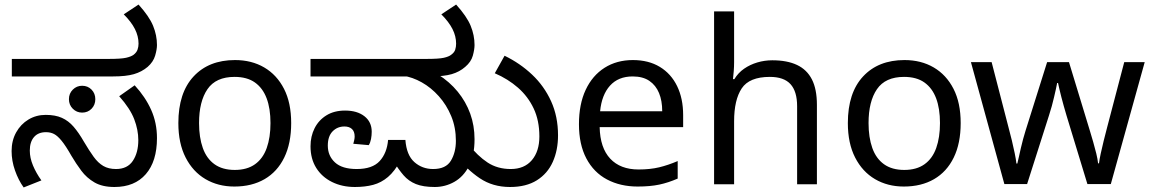

<svg xmlns="http://www.w3.org/2000/svg" viewBox="-20 -810 5063 844"><path d="M483 12Q430 12 395.5 -8Q361 -28 337.5 -59.5Q314 -91 294 -125Q269 -169 251 -191Q233 -213 217.5 -221Q202 -229 182 -229Q148 -229 129.5 -207.5Q111 -186 111 -148Q111 -116 125 -82.5Q139 -49 162 -17L84 14Q61 -18 46 -60.5Q31 -103 31 -146Q31 -192 51 -228Q71 -264 105 -284.5Q139 -305 181 -305Q223 -305 252 -292Q281 -279 303.5 -253Q326 -227 349 -187Q372 -148 391.5 -121Q411 -94 434 -80.5Q457 -67 490 -67Q540 -67 564 -103Q588 -139 588 -194Q588 -239 570 -286Q552 -333 504 -387L572 -435Q619 -384 644.5 -327Q670 -270 670 -203Q670 -101 621 -44.5Q572 12 483 12ZM341 -315Q317 -315 300 -332Q283 -349 283 -374Q283 -399 300 -416Q317 -433 341 -433Q366 -433 382.5 -416Q399 -399 399 -374Q399 -349 382.5 -332Q366 -315 341 -315ZM32 -474V-551H458Q512 -551 534 -556Q556 -561 567 -569Q580 -579 584.5 -591.5Q589 -604 589 -618Q589 -651 573 -682.5Q557 -714 524 -747L589 -790Q636 -738 653 -696.5Q670 -655 670 -612Q670 -593 662 -565.5Q654 -538 629 -516Q603 -494 568.5 -484Q534 -474 477 -474Z M1260 -269Q1260 -180 1229.5 -117.5Q1199 -55 1143 -22.5Q1087 10 1010 10Q939 10 883.5 -22.5Q828 -55 796 -117.5Q764 -180 764 -269Q764 -402 831 -474Q898 -546 1013 -546Q1086 -546 1141.5 -513.5Q1197 -481 1228.5 -419.5Q1260 -358 1260 -269ZM855 -269Q855 -206 871.5 -159.5Q888 -113 923 -88Q958 -63 1012 -63Q1066 -63 1101 -88Q1136 -113 1152.5 -159.5Q1169 -206 1169 -269Q1169 -333 1152 -378Q1135 -423 1100.5 -447.5Q1066 -472 1011 -472Q929 -472 892 -418Q855 -364 855 -269Z M1540 12Q1484 12 1439.5 -10Q1395 -32 1370 -72Q1345 -112 1345 -167Q1345 -211 1363 -246.5Q1381 -282 1415 -303Q1449 -324 1497 -324Q1550 -324 1582 -299Q1614 -274 1614 -231Q1614 -215 1611 -199Q1608 -183 1601 -172L1533 -178Q1535 -184 1537 -193.5Q1539 -203 1539 -210Q1539 -232 1527 -243Q1515 -254 1494 -254Q1463 -254 1442 -232.5Q1421 -211 1421 -170Q1421 -125 1452.5 -96Q1484 -67 1548 -67Q1617 -67 1649 -102Q1681 -137 1686 -195H1762Q1767 -128 1801.5 -97.5Q1836 -67 1884 -67Q1940 -67 1962 -103.5Q1984 -140 1984 -191Q1984 -250 1963.5 -299.5Q1943 -349 1909 -387Q1875 -425 1834 -448Q1793 -471 1752 -477L1905 -483Q1956 -451 1992 -407Q2028 -363 2047 -310.5Q2066 -258 2066 -198Q2066 -126 2041.5 -79.5Q2017 -33 1977 -10.5Q1937 12 1891 12Q1840 12 1808 -1Q1776 -14 1754 -39.5Q1732 -65 1710 -101L1741 -105Q1715 -57 1685.5 -32Q1656 -7 1620.5 2.5Q1585 12 1540 12ZM1345 -474V-551H1855Q1909 -551 1931 -556Q1953 -561 1963 -569Q1977 -579 1981 -591.5Q1985 -604 1985 -618Q1985 -651 1969 -682.5Q1953 -714 1920 -747L1985 -790Q2032 -738 2049 -696.5Q2066 -655 2066 -612Q2066 -593 2058.5 -565.5Q2051 -538 2025 -516Q2000 -494 1965.5 -484Q1931 -474 1873 -474ZM2222 12Q2146 12 2089 -26.5Q2032 -65 1987 -123L2038 -177Q2080 -124 2123.5 -95.5Q2167 -67 2225 -67Q2285 -67 2318 -106Q2351 -145 2351 -210Q2351 -280 2326 -333Q2301 -386 2257 -424.5Q2213 -463 2155 -488L2198 -565Q2266 -532 2319 -482Q2372 -432 2402.5 -365Q2433 -298 2433 -215Q2433 -150 2410 -98.5Q2387 -47 2340 -17.5Q2293 12 2222 12Z M2762 -546Q2831 -546 2880.5 -516Q2930 -486 2956.5 -431.5Q2983 -377 2983 -304V-251H2616Q2618 -160 2662.5 -112.5Q2707 -65 2787 -65Q2838 -65 2877.5 -74.5Q2917 -84 2959 -102V-25Q2918 -7 2878 1.5Q2838 10 2783 10Q2707 10 2648.5 -21Q2590 -52 2557.5 -113.5Q2525 -175 2525 -264Q2525 -352 2554.5 -415Q2584 -478 2637.5 -512Q2691 -546 2762 -546ZM2761 -474Q2698 -474 2661.5 -433.5Q2625 -393 2618 -321H2891Q2891 -367 2877 -401Q2863 -435 2834.5 -454.5Q2806 -474 2761 -474Z M3207 -537Q3207 -518 3205.5 -498Q3204 -478 3202 -462H3208Q3225 -490 3251 -508Q3277 -526 3309 -535.5Q3341 -545 3375 -545Q3440 -545 3483.5 -524.5Q3527 -504 3549 -461Q3571 -418 3571 -349V0H3484V-343Q3484 -408 3455 -440Q3426 -472 3364 -472Q3274 -472 3240.5 -421.5Q3207 -371 3207 -277V0H3119V-760H3207Z M4203 -269Q4203 -180 4172.5 -117.5Q4142 -55 4086 -22.5Q4030 10 3953 10Q3882 10 3826.5 -22.5Q3771 -55 3739 -117.5Q3707 -180 3707 -269Q3707 -402 3774 -474Q3841 -546 3956 -546Q4029 -546 4084.5 -513.5Q4140 -481 4171.5 -419.5Q4203 -358 4203 -269ZM3798 -269Q3798 -206 3814.5 -159.5Q3831 -113 3866 -88Q3901 -63 3955 -63Q4009 -63 4044 -88Q4079 -113 4095.5 -159.5Q4112 -206 4112 -269Q4112 -333 4095 -378Q4078 -423 4043.5 -447.5Q4009 -472 3954 -472Q3872 -472 3835 -418Q3798 -364 3798 -269Z M4668 -303Q4662 -324 4656 -344.5Q4650 -365 4645.5 -383.5Q4641 -402 4637 -418Q4633 -434 4631 -445H4627Q4625 -434 4621.5 -418Q4618 -402 4613.5 -383Q4609 -364 4603.5 -343.5Q4598 -323 4591 -302L4495 -1H4395L4248 -537H4339L4413 -251Q4421 -222 4428 -192.5Q4435 -163 4440.5 -136.5Q4446 -110 4448 -91H4452Q4455 -103 4459 -121Q4463 -139 4467.5 -159Q4472 -179 4477.5 -199Q4483 -219 4488 -235L4583 -537H4679L4771 -235Q4778 -212 4785.5 -186Q4793 -160 4799 -135.5Q4805 -111 4807 -92H4811Q4813 -109 4818.5 -134.5Q4824 -160 4831.5 -190.5Q4839 -221 4847 -251L4922 -537H5012L4863 -1H4760Z"/></svg>

Font: kannada25
Style: Book
Weight: 400
Designer: Jelle Bosma - Monotype Design Team
Foundry: Monotype Imaging Inc.
Version: Version 2.003